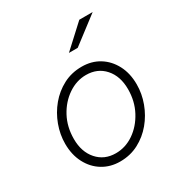

<svg xmlns="http://www.w3.org/2000/svg" viewBox="-166 -815 893 946"><g transform="rotate(-30 280.0 -342.0)"><path d="M246 11Q191 11 147.5 -15.5Q104 -42 79 -90Q54 -138 54 -200Q54 -253 73 -304.5Q92 -356 126.5 -397.5Q161 -439 208.5 -464Q256 -489 314 -489Q370 -489 413 -462.5Q456 -436 481 -388.5Q506 -341 506 -278Q506 -225 487 -173.5Q468 -122 433.5 -80.5Q399 -39 351.5 -14Q304 11 246 11ZM248 -35Q303 -35 350.5 -67.5Q398 -100 427.5 -155.5Q457 -211 457 -279Q457 -353 417 -398Q377 -443 312 -443Q258 -443 210 -410.5Q162 -378 132.5 -323Q103 -268 103 -199Q103 -126 143 -80.5Q183 -35 248 -35ZM294 -579 420 -695H496L344 -579Z"/></g></svg>

Font: Red Hat Text
Style: Italic
Weight: 300
Italic angle: -12°
Designer: Pentagram, MCKL
Foundry: Pentagram, MCKL
Version: Version 1.023